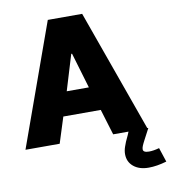

<svg xmlns="http://www.w3.org/2000/svg" viewBox="-106 -822 1013 1139"><g transform="rotate(-10 400.5 -252.5)"><path d="M476.1 -155.3 523.4 0H615.7L607.9 19C594.2 46.9 585 68.8 580.1 84.5C574.7 100.1 572.3 114.7 572.3 127.9C572.3 159.2 583.5 184.1 606.4 203.1C629.4 222.2 659.7 231.4 697.3 231.4C730 231.4 766.1 225.6 805.7 213.9L777.3 127.9C754.4 134.3 733.9 137.7 715.8 137.7C691.9 137.7 680.2 131.3 680.2 118.2C680.2 106.9 685.1 94.7 700.7 64.9L734.9 0L732.9 -1.5H729L466.3 -735.8H259.3L-4.9 0H201.2L250.5 -155.3ZM366.2 -513.2 429.7 -299.3H296.4L361.3 -513.2Z"/></g></svg>

Font: Estedad Black
Style: Regular
Weight: 900
Designer: Amin Abedi
Version: Version 7.3